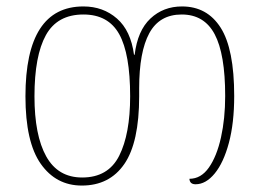

<svg xmlns="http://www.w3.org/2000/svg" viewBox="-20 -566 806 596"><path d="M234 10Q154 10 106.5 -57.5Q59 -125 59 -267Q59 -546 239 -546Q300 -546 343 -508.5Q386 -471 396 -396H398Q407 -471 447 -508.5Q487 -546 545 -546Q623 -546 665 -480Q707 -414 707 -268Q707 -184 690.5 -122.5Q674 -61 646.5 -27.5Q619 6 587 6Q569 6 568 -11Q604 -11 628.5 -46Q653 -81 666 -139.5Q679 -198 679 -268Q679 -398 646.5 -459.5Q614 -521 544 -521Q475 -521 443.5 -463Q412 -405 412 -292V-267Q412 -124 366 -57Q320 10 234 10ZM235 -15Q316 -15 350 -82.5Q384 -150 384 -267Q384 -399 350 -460Q316 -521 239 -521Q158 -521 122.5 -457Q87 -393 87 -267Q87 -146 123.5 -80.5Q160 -15 235 -15Z"/></svg>

Font: Noto Serif Georgian SemiCondensed Thin
Style: Regular
Weight: 100
Width: 4
Designer: Monotype Design Team, Akaki Razmadze
Foundry: Google LLC
Version: Version 2.003; ttfautohint (v1.8.4.7-5d5b)